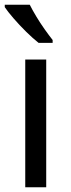

<svg xmlns="http://www.w3.org/2000/svg" viewBox="-21 -786 299 806"><path d="M173 0H85V-536H173ZM104 -766Q115 -744 131.5 -716.5Q148 -689 166.5 -663Q185 -637 200 -618V-606H141Q118 -624 89 -652.5Q60 -681 35.5 -709.5Q11 -738 -1 -756V-766Z"/></svg>

Font: Noto Sans Hebrew Droid
Style: Regular
Weight: 400
Designer: Monotype Design Team
Foundry: Monotype Imaging Inc.
Version: Version 1.100